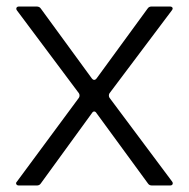

<svg xmlns="http://www.w3.org/2000/svg" viewBox="-20 -569 581 589"><path d="M38 0Q32 0 30 -4Q28 -8 32 -12L222 -269Q224 -272 224 -276Q224 -280 222 -283L32 -537Q30 -539 30 -543Q30 -545 32 -547Q34 -549 38 -549H92Q101 -549 105 -543L262 -328Q265 -324 269 -324Q273 -324 276 -328L433 -543Q437 -549 445 -549H501Q507 -549 509 -545.5Q511 -542 507 -537L316 -283Q314 -280 314 -276Q314 -272 316 -269L508 -12Q510 -10 510 -6Q510 -4 508 -2Q506 0 502 0H446Q438 0 434 -6L276 -222Q273 -227 269 -227Q265 -227 262 -222L105 -6Q101 0 93 0Z"/></svg>

Font: Open Sauce Two Light
Style: Regular
Weight: 300
Designer: Alfredo Marco Pradil
Foundry: Creative Sauce Fz LLC
Version: Version 1.477